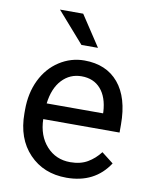

<svg xmlns="http://www.w3.org/2000/svg" viewBox="-85 -813 700 887"><g transform="rotate(10 265.0 -370.0)"><path d="M287.6 9.8C376.1 9.8 442.5 -24.3 486.8 -92.3L431.6 -135.3C415 -113.8 395.7 -96.5 373.5 -83.5C351.4 -70.5 324.4 -64 292.5 -64C247.6 -64 210.5 -80 181.4 -112.1C152.3 -144.1 137 -186.2 135.7 -238.3H493.7V-275.9C493.7 -360.2 474.6 -425 436.5 -470.2C398.4 -515.5 345.1 -538.1 276.4 -538.1C234.4 -538.1 195.4 -526.4 159.4 -503.2C123.5 -479.9 95.5 -447.7 75.4 -406.5C55.4 -365.3 45.4 -318.5 45.4 -266.1V-249.5C45.4 -170.7 67.9 -107.8 112.8 -60.8C157.7 -13.8 216 9.8 287.6 9.8ZM276.4 -463.9C314.1 -463.9 344.1 -451.3 366.2 -426C388.3 -400.8 400.7 -365.2 403.3 -319.3V-312.5H138.7C144.5 -360.4 159.8 -397.5 184.6 -424.1C209.3 -450.6 239.9 -463.9 276.4 -463.9ZM327.6 -606.4 232.9 -750H124L250 -606.4Z"/></g></svg>

Font: Roboto1
Style: rg
Weight: 400
Designer: Google
Version: Version 2.137; 2017